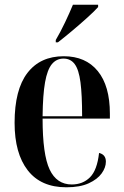

<svg xmlns="http://www.w3.org/2000/svg" viewBox="-20 -786 525 816"><path d="M262 10Q154 10 98 -62Q42 -134 42 -264Q42 -405 96.5 -476Q151 -547 251 -547Q344 -547 395.5 -484Q447 -421 447 -303V-282H161Q161 -129 191 -65.5Q221 -2 285 -2Q332 -2 362.5 -32.5Q393 -63 401 -136Q430 -129 430 -99Q430 -74 412 -49Q394 -24 357 -7Q320 10 262 10ZM329 -292Q329 -383 322 -436.5Q315 -490 297.5 -513.5Q280 -537 250 -537Q220 -537 200.5 -513.5Q181 -490 171.5 -436.5Q162 -383 161 -292ZM217 -616Q237 -650 256.5 -691Q276 -732 290 -766H397V-756Q382 -739 351 -711Q320 -683 286 -654.5Q252 -626 226 -606H217Z"/></svg>

Font: Noto Serif Display Condensed SemiBold
Style: Regular
Weight: 600
Width: 3
Designer: Monotype Design Team
Foundry: Monotype Imaging Inc.
Version: Version 2.009